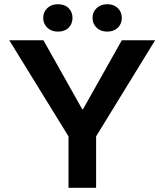

<svg xmlns="http://www.w3.org/2000/svg" viewBox="-20 -891 780 911"><path d="M305 0V-244L24 -700H186L370 -373H374L558 -700H716L436 -244V0ZM255 -741Q224 -741 204.5 -759.5Q185 -778 185 -806Q185 -834 204.5 -852.5Q224 -871 255 -871Q287 -871 305.5 -852.5Q324 -834 324 -806Q324 -778 305.5 -759.5Q287 -741 255 -741ZM489 -741Q458 -741 438.5 -759.5Q419 -778 419 -806Q419 -834 438.5 -852.5Q458 -871 489 -871Q520 -871 539 -852.5Q558 -834 558 -806Q558 -778 539 -759.5Q520 -741 489 -741Z"/></svg>

Font: REM Medium
Style: Regular
Weight: 500
Designer: Octavio Pardo
Foundry: Ashler Design
Version: Version 1.005;gftools[0.9.28]